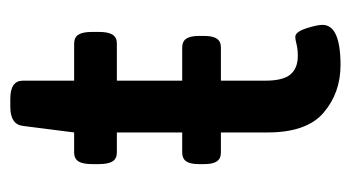

<svg xmlns="http://www.w3.org/2000/svg" viewBox="-178 -512 697 382"><g transform="rotate(-90 171.0 -321.5)"><path d="M312 -29Q312 7 232 7Q177 7 137.5 -26.5Q98 -60 98 -138V-231H58Q46 -231 40.5 -239Q35 -247 35 -264V-275Q35 -292 40.5 -300Q46 -308 58 -308H98V-438H58Q46 -438 40.5 -446.5Q35 -455 35 -474V-487Q35 -506 40.5 -514.5Q46 -523 58 -523H98L111 -625Q114 -650 149 -650H165Q201 -650 201 -625V-523H275Q287 -523 292.5 -514.5Q298 -506 298 -487V-474Q298 -455 292.5 -446.5Q287 -438 275 -438H201V-308H267Q279 -308 284.5 -300Q290 -292 290 -275V-264Q290 -247 284.5 -239Q279 -231 267 -231H201V-143Q201 -107 213.5 -92.5Q226 -78 250 -78Q264 -78 273.5 -80.5Q283 -83 288 -83Q298 -83 305 -61.5Q312 -40 312 -29Z"/></g></svg>

Font: Asap-Medium
Style: Regular
Weight: 500
Designer: Pablo Cosgaya
Foundry: Omnibus-Type
Version: Version 2.000; ttfautohint (v1.8)